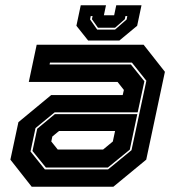

<svg xmlns="http://www.w3.org/2000/svg" viewBox="-20 -710 666 730"><path d="M100.5 0 19.5 -103 50 -245.5 174.5 -348.5H446.5L451 -368L427 -398.5H89.5L119.5 -540H526L607 -437L536 -103L411 0ZM154.5 -73 103.5 -136 121.5 -220.5 188.5 -276H502L473.5 -141L390 -73ZM150.5 -66H391L480 -139L536.5 -403L481.5 -472H170L168.5 -465H477.5L529 -401L503.5 -283H188L115 -223L96 -134ZM199.5 -141.5H372L409 -172L417.5 -212H204.5L179 -191L175 -172ZM315 -556 270.5 -612 287 -690H383L375 -652H414L422 -690H518L501.5 -612L434 -556ZM349.5 -597.5H417.5L461.5 -636L464 -649H457L454.5 -637L417.5 -604.5H352.5L329.5 -637L332 -649H325L322.5 -636Z"/></svg>

Font: Tourney ExtraBold
Style: Italic
Weight: 800
Italic angle: -12°
Version: Version 1.015